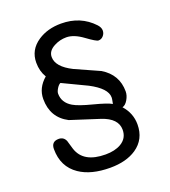

<svg xmlns="http://www.w3.org/2000/svg" viewBox="-150 -910 935 1057"><g transform="rotate(-20 317.5 -381.5)"><path d="M490.7 -252.4Q536.1 -201.7 536.1 -136.2Q536.1 -48.8 467.8 -2.4Q408.2 37.6 314.9 37.6Q202.6 37.6 135.3 -8.3Q57.1 -61.5 57.1 -165Q57.1 -209 100.6 -209Q129.4 -209 141.1 -182.1L156.2 -130.9Q186 -40 315.4 -40Q369.6 -40 405.3 -60.5Q449.2 -85.9 449.2 -136.2Q449.2 -202.6 357.9 -232.9L188 -287.6Q142.1 -311.5 119.1 -350.6Q96.2 -389.6 96.2 -443.8Q96.2 -476.6 110.1 -504.6Q124 -532.7 151.9 -556.6Q128.4 -594.7 128.4 -645Q128.4 -720.2 193.8 -763.7Q250.5 -801.3 329.6 -801.3Q443.4 -801.3 516.6 -723.1Q533.2 -705.1 533.2 -687Q533.2 -669.9 521.5 -656.5Q509.8 -643.1 492.7 -643.1Q480 -643.1 427.5 -681.6Q375 -720.2 331.1 -720.2Q293 -720.2 259.8 -702.6Q218.8 -681.6 218.8 -645.5Q218.8 -587.9 307.6 -543.5L450.2 -479.5Q537.1 -427.2 537.1 -328.6Q537.1 -305.2 522.9 -281Q508.8 -256.8 490.7 -252.4ZM183.1 -443.8Q183.1 -391.1 233.4 -361.3Q264.6 -342.8 343 -322.8Q421.4 -302.7 447.3 -287.6Q447.8 -291 450.4 -303.7Q453.1 -316.4 453.1 -324.2Q453.1 -377 357.4 -427.2L215.3 -495.1Q204.6 -490.7 193.8 -473.4Q183.1 -456.1 183.1 -443.8Z"/></g></svg>

Font: Righma Çiddhi
Style: Regular
Weight: 400
Designer: R.S. Wihananto
Foundry: R.S. Wihananto
Version: Version 2.0.1